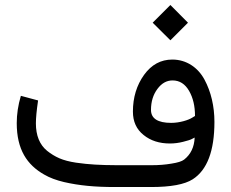

<svg xmlns="http://www.w3.org/2000/svg" viewBox="-20 -753 931 773"><path d="M587.9 0C667.5 0 723.1 -10.3 755.9 -31.2C814 -68.4 843.3 -145.5 843.3 -262.2C843.3 -324.7 829.6 -383.8 803.2 -432.6C776.9 -481.4 730.5 -513.2 673.8 -513.2C627.4 -513.2 589.8 -492.7 560.1 -451.7C530.3 -410.2 515.1 -360.8 515.1 -303.7C515.1 -263.7 529.3 -232.4 558.1 -209.5C586.4 -186.5 621.6 -175.3 664.1 -175.3C682.1 -175.3 700.2 -177.7 717.3 -182.1C734.4 -186.5 746.1 -189.9 751.5 -192.9C756.8 -195.3 760.7 -197.8 763.7 -199.2C762.2 -161.1 748 -131.3 721.2 -110.4C712.4 -103.5 695.3 -98.1 669.9 -94.2C644.5 -89.8 618.2 -87.9 590.8 -87.9H449.7C416.5 -87.9 387.7 -88.9 362.8 -90.3C337.9 -91.8 312.5 -94.2 286.1 -98.1C259.8 -102.1 237.3 -107.9 219.2 -115.7C201.2 -123.5 184.6 -133.8 169.4 -146C139.6 -170.4 124.5 -207.5 124.5 -256.3C124.5 -277.8 127.4 -308.6 133.3 -348.6L64 -367.2C52.7 -329.1 47.4 -292.5 47.4 -257.3C47.4 -150.9 88.9 -89.4 157.7 -50.3C180.2 -37.1 207 -27.3 237.8 -20C299.3 -5.9 361.3 0 442.9 0ZM587.9 -310.5C587.9 -344.2 596.7 -372.1 613.8 -395C630.9 -418 650.9 -429.2 674.8 -429.2C703.1 -429.2 725.1 -415 741.2 -387.2C757.3 -359.4 765.1 -325.7 765.1 -286.1L753.9 -279.3C739.7 -270 704.1 -258.3 669.4 -258.3C615.2 -258.3 587.9 -275.9 587.9 -310.5ZM594.7 -661.6 666 -590.8 736.8 -661.6 666 -732.9Z"/></svg>

Font: Samim
Style: Regular
Weight: 400
Foundry: DejaVu fonts team - Redesigned by Saber Rastikerdar
Version: Version 4.0.5